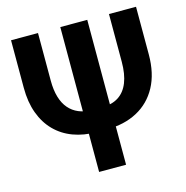

<svg xmlns="http://www.w3.org/2000/svg" viewBox="-105 -810 883 910"><g transform="rotate(-15 336.5 -355.5)"><path d="M509.3 -710.9H642.1V-477.1Q642.1 -383.8 606.7 -318.6Q571.3 -253.4 507.6 -219.5Q443.8 -185.5 359.4 -185.5H307.1Q245.1 -185.5 193.8 -204.6Q142.6 -223.6 105.7 -261Q68.8 -298.3 48.8 -352.8Q28.8 -407.2 28.8 -477.1V-710.9H161.1V-477.1Q161.1 -431.2 171.4 -396.5Q181.6 -361.8 201.4 -338.9Q221.2 -315.9 249.3 -304.2Q277.3 -292.5 312.5 -292.5H364.3Q412.1 -292.5 444.3 -313.2Q476.6 -334 492.9 -375Q509.3 -416 509.3 -477.1ZM402.8 -710.9V0H270.5V-710.9Z"/></g></svg>

Font: Roboto SemiCondensed SemiBold
Style: Regular
Weight: 600
Width: 4
Designer: Christian Robertson
Foundry: Google
Version: Version 3.009; 2024